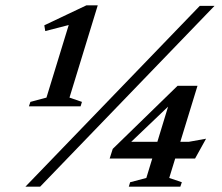

<svg xmlns="http://www.w3.org/2000/svg" viewBox="-20 -697 828 717"><path d="M153.5 -332.5 249 -644 265.5 -611 149 -581 145.5 -602.5 302.5 -677H345L239.5 -332.5L286 -316.5L281 -300H88L93.5 -316.5ZM75 0 726 -675H781L130 0ZM621.5 -344 642.5 -332 446 -144.5 442 -167.5H685.5L749.5 -179L708.5 -105H389.5L401 -141L643 -376.5H717.5L612 -32.5L659 -16.5L653.5 0H461L466 -16.5L526.5 -32.5Z"/></svg>

Font: Newsreader 24pt SemiBold
Style: Italic
Weight: 600
Italic angle: -17°
Designer: Hugues Gentile
Foundry: Production Type
Version: Version 1.003